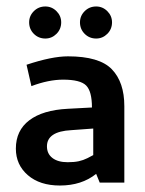

<svg xmlns="http://www.w3.org/2000/svg" viewBox="-20 -564 448 593"><path d="M29 0ZM62 -364 77 -298Q130 -318 175 -318Q228 -318 246 -300Q264 -282 264 -232L189 -228Q112 -224 70.5 -192.5Q29 -161 29 -105Q29 -55 66 -23Q103 9 165 9Q232 9 277 -27L288 0H364V-236Q364 -310 325.5 -350Q287 -390 190 -390Q140 -390 62 -364ZM189 -63Q159 -63 142 -76Q125 -89 125 -112Q125 -158 200 -162L268 -167V-85Q263 -82 250 -75.5Q237 -69 223 -66Q209 -63 189 -63ZM70 -495Q70 -515 84.5 -529.5Q99 -544 120 -544Q140 -544 154.5 -529.5Q169 -515 169 -495Q169 -474 154.5 -459.5Q140 -445 120 -445Q99 -445 84.5 -459.5Q70 -474 70 -495ZM227 -495Q227 -515 241.5 -529.5Q256 -544 277 -544Q297 -544 311.5 -529.5Q326 -515 326 -495Q326 -474 311.5 -459.5Q297 -445 277 -445Q256 -445 241.5 -459.5Q227 -474 227 -495Z"/></svg>

Font: Cambay Devanagari
Style: Regular
Weight: 700
Designer: Pooja Saxena
Foundry: Pooja Saxena
Version: Version 1.095;PS 001.095;hotconv 1.0.70;makeotf.lib2.5.58329